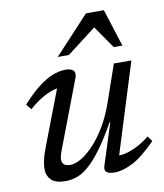

<svg xmlns="http://www.w3.org/2000/svg" viewBox="-80 -755 709 830"><g transform="rotate(-10 275.0 -339.5)"><path d="M317.5 -26.5 375.5 -207.5H372.5Q333 -138 300.8 -94.8Q268.5 -51.5 241.2 -28.8Q214 -6 189.5 2Q165 10 140.5 10Q98 10 79 -8.8Q60 -27.5 60 -57.5Q60 -74.5 65.5 -98.5Q71 -122.5 85.5 -159.5L184 -417L197.5 -393Q179 -394 154.5 -386.2Q130 -378.5 103.2 -362.2Q76.5 -346 49.5 -322L30 -345Q73 -392.5 107.8 -418.5Q142.5 -444.5 171.2 -454.5Q200 -464.5 223.5 -464.5Q248.5 -464.5 258.5 -453.5Q268.5 -442.5 259 -418.5L148 -126.5Q143 -113.5 140.2 -102.8Q137.5 -92 137.5 -84Q137.5 -70 146.8 -62.8Q156 -55.5 174.5 -55.5Q195 -55.5 222 -71.2Q249 -87 278 -117.8Q307 -148.5 334.2 -195Q361.5 -241.5 382 -302.5L434.5 -454.5H511.5L382 -39.5L375 -60Q394 -57.5 418 -63.2Q442 -69 469.2 -83Q496.5 -97 523.5 -118.5L540 -95.5Q478.5 -33 434.5 -11.5Q390.5 10 358.5 10Q330.5 10 321 1Q311.5 -8 317.5 -26.5ZM200.5 -524.5 353.5 -689H432L484.5 -524.5H446.5L372.5 -631H388.5L249.5 -524.5Z"/></g></svg>

Font: Newsreader 14pt
Style: Italic
Weight: 400
Italic angle: -17°
Designer: Hugues Gentile
Foundry: Production Type
Version: Version 1.003